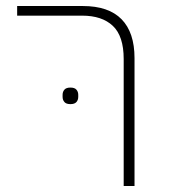

<svg xmlns="http://www.w3.org/2000/svg" viewBox="-20 -618 562 638"><path d="M391 -422Q391 -498 355 -532Q319 -566 253 -566H37V-598H255Q341 -598 384 -554Q427 -510 427 -425V0H391ZM214 -272Q200 -272 194 -279Q188 -286 188 -296V-303Q188 -313 194 -320Q200 -327 214 -327Q228 -327 234 -320Q240 -313 240 -303V-296Q240 -286 234 -279Q228 -272 214 -272Z"/></svg>

Font: IBM Plex Sans Hebrew ExtLt
Style: Regular
Weight: 200
Designer: Mike Abbink, Paul van der Laan, Pieter van Rosmalen, Yanek Iontef
Foundry: Bold Monday
Version: Version 1.3